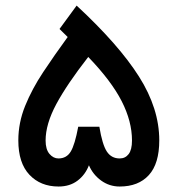

<svg xmlns="http://www.w3.org/2000/svg" viewBox="-20 -681 648 701"><path d="M259.8 -660.6Q413.6 -518.1 487.5 -401.4Q561.5 -284.7 561.5 -168.5Q561.5 -83.5 523.4 -41.7Q485.4 0 417 0Q379.4 0 349.4 -21.7Q319.3 -43.5 304.7 -77.6Q291.5 -43 263.2 -21.5Q234.9 0 193.8 0Q127.9 0 87.4 -43Q46.9 -85.9 46.9 -168.5Q46.9 -232.9 71.8 -294.4Q96.7 -356 137.7 -417.7Q178.7 -479.5 227.1 -545.9L197.3 -575.2ZM193.4 -102.5Q223.1 -102.5 238.3 -127.7Q253.4 -152.8 265.6 -218.3H342.8Q353.5 -152.8 370.1 -127.7Q386.7 -102.5 417 -102.5Q437.5 -102.5 449.7 -118.4Q461.9 -134.3 461.9 -168Q461.9 -237.8 424.3 -311.5Q386.7 -385.3 302.2 -473.1Q224.6 -373.5 185.5 -300.8Q146.5 -228 146.5 -168Q146.5 -135.7 160.6 -119.1Q174.8 -102.5 193.4 -102.5Z"/></svg>

Font: Vazir Medium FD
Style: Medium-FD
Weight: 500
Designer: Saber Rastikerdar
Foundry: Saber Rastikerdar
Version: Version 30.0.0